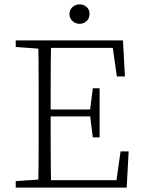

<svg xmlns="http://www.w3.org/2000/svg" viewBox="-20 -859 653 879"><path d="M52 0V-30L174 -38H183V0ZM155 0Q156 -51 156.5 -102Q157 -153 157 -205Q157 -257 157 -309V-365Q157 -417 157 -468.5Q157 -520 156.5 -571.5Q156 -623 155 -674H214Q213 -623 212.5 -571.5Q212 -520 212 -466Q212 -412 212 -355V-329Q212 -267 212 -211.5Q212 -156 212.5 -103.5Q213 -51 214 0ZM184 0V-34H534L510 -12L532 -166H569L560 0ZM184 -326V-358H412V-326ZM405 -230 392 -333V-353L405 -455H436V-230ZM52 -644V-674H183V-635H174ZM515 -509 493 -663 519 -640H184V-674H543L552 -509ZM344 -750Q326 -750 312 -762.5Q298 -775 298 -795Q298 -814 312 -826.5Q326 -839 344 -839Q363 -839 376.5 -827Q390 -815 390 -795Q390 -775 376.5 -762.5Q363 -750 344 -750Z"/></svg>

Font: Source Serif 4 18pt Light
Style: Regular
Weight: 300
Designer: Frank Grießhammer
Foundry: Adobe Systems Incorporated
Version: Version 4.004;hotconv 1.0.116;makeotfexe 2.5.65601